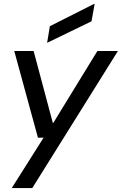

<svg xmlns="http://www.w3.org/2000/svg" viewBox="-20 -757 623 982"><path d="M40 205 203 -53H174L53 -496H152L250 -129H253L478 -496H583L145 205ZM221 -538 235 -623 461 -737H464L448 -648Z"/></svg>

Font: DM Sans 36pt Medium
Style: Italic
Weight: 500
Italic angle: -10°
Designer: Colophon Foundry, Jonny Pinhorn
Foundry: Colophon Foundry
Version: Version 4.004;gftools[0.9.30]